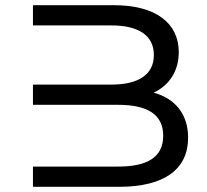

<svg xmlns="http://www.w3.org/2000/svg" viewBox="-20 -720 797 740"><path d="M107 -622H410C513 -622 573 -584 573 -508C573 -432 513 -394 410 -394H107V-316H435C548 -316 609 -279 609 -197C609 -114 548 -78 435 -78H107V0H439C615 0 705 -69 705 -189C705 -282 653 -341 572 -363C629 -389 669 -443 669 -519C669 -632 579 -700 419 -700H107Z"/></svg>

Font: Montserrat-Alt1 Med
Style: Regular
Weight: 500
Designer: Differentunic
Foundry: Differentunic
Version: Version 7.222